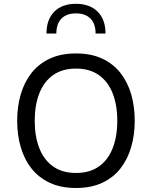

<svg xmlns="http://www.w3.org/2000/svg" viewBox="-20 -962 782 988"><path d="M371.1 -687Q293.5 -687 236.5 -660.5Q179.4 -634 142.2 -586.5Q105 -539.1 86.7 -476.3Q68.4 -413.6 68.4 -340.6Q68.4 -267.8 86.7 -205Q105 -142.1 142.3 -94.8Q179.7 -47.6 236.7 -21.1Q293.7 5.4 371.1 5.4Q448.5 5.4 505.5 -21.1Q562.5 -47.6 599.6 -94.8Q636.7 -142.1 655 -205Q673.3 -267.8 673.3 -340.6Q673.3 -413.6 655.2 -476.3Q637 -539.1 599.9 -586.5Q562.7 -634 505.7 -660.5Q448.7 -687 371.1 -687ZM371.1 -609.1Q441.4 -609.1 488.6 -575.7Q535.9 -542.2 559.7 -481.9Q583.5 -421.6 583.5 -340.6Q583.5 -259.5 559.8 -199.2Q536.1 -138.9 489 -105.5Q441.9 -72 371.1 -72Q300.5 -72 253.3 -105.5Q206.1 -138.9 182.4 -199.2Q158.7 -259.5 158.7 -340.6Q158.7 -421.6 182.5 -481.9Q206.3 -542.2 253.5 -575.7Q300.8 -609.1 371.1 -609.1ZM219.2 -789.6H270Q270 -839.8 296.4 -866.5Q322.8 -893.1 370.8 -893.1Q418.9 -893.1 445.4 -866.5Q471.9 -839.8 471.9 -789.6H522.9Q522.9 -861.6 482.4 -902Q441.9 -942.4 370.8 -942.4Q299.6 -942.4 259.4 -902Q219.2 -861.6 219.2 -789.6Z"/></svg>

Font: Estedad-FD-VF Thin
Style: Regular
Weight: 100
Designer: Amin Abedi
Version: Version 5.0